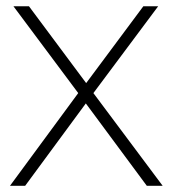

<svg xmlns="http://www.w3.org/2000/svg" viewBox="-20 -599 557 619"><path d="M256.7 -265.6 61.1 0H12.2L232.2 -298.9L23.3 -578.9H73.3L257.8 -331.1L442.2 -578.9H490L281.1 -298.9L504.4 0H453.3Z"/></svg>

Font: Paperlogy 2 ExtraLight
Style: Regular
Weight: 250
Designer: redesigned by Lee Juim, glyphs from Gmarket Sans & Montserrat
Foundry: PT&
Version: Version 1.001